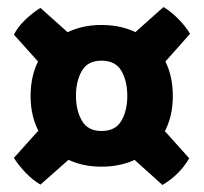

<svg xmlns="http://www.w3.org/2000/svg" viewBox="-20 -589 580 546"><path d="M268.5 -115Q209.5 -115 164 -140Q118.5 -165 92.8 -210.2Q67 -255.5 67 -316Q67 -377.5 92.8 -422.8Q118.5 -468 164 -493Q209.5 -518 268.5 -518Q328.5 -518 374.2 -493Q420 -468 445.8 -422.8Q471.5 -377.5 471.5 -316Q471.5 -255.5 445.8 -210.2Q420 -165 374.2 -140Q328.5 -115 268.5 -115ZM268.5 -216.5Q308.5 -216.5 325.2 -245.5Q342 -274.5 342 -316Q342 -358.5 325.2 -387.5Q308.5 -416.5 268.5 -416.5Q229.5 -416.5 212.8 -387.5Q196 -358.5 196 -316Q196 -275.5 212.8 -246Q229.5 -216.5 268.5 -216.5ZM95 -64Q73.5 -76.5 53.2 -97.5Q33 -118.5 19.5 -140L131 -264L220 -174.5ZM131 -366.5 19.5 -490.5Q31 -513 52.2 -533.2Q73.5 -553.5 95 -566.5L218.5 -456ZM410 -368.5 320.5 -458 445 -569Q466.5 -556 486.8 -535.5Q507 -515 520.5 -493ZM442 -63 318 -174.5 407.5 -262 518 -139Q491.5 -92.5 442 -63Z"/></svg>

Font: Signika Negative
Style: Bold
Weight: 700
Designer: Anna Giedry
Foundry: Anna Giedry
Version: Version 2.001